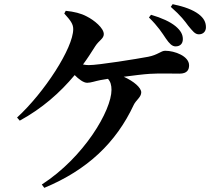

<svg xmlns="http://www.w3.org/2000/svg" viewBox="-20 -849 1040 923"><path d="M778 -663C794 -640 807 -626 824 -626C846 -626 859 -639 859 -661C859 -683 849 -702 824 -723C797 -745 757 -763 706 -778L696 -765C740 -722 759 -691 778 -663ZM885 -725C906 -700 917 -684 936 -684C957 -684 970 -698 970 -718C970 -742 960 -762 935 -781C907 -802 867 -817 810 -829L801 -816C851 -772 868 -748 885 -725ZM193 54C400 -32 538 -163 623 -345C634 -368 659 -382 659 -405C659 -427 624 -458 575 -480C621 -486 668 -492 699 -494C748 -497 805 -495 843 -495C880 -495 889 -514 889 -535C889 -579 820 -605 774 -605C754 -605 739 -585 692 -576C639 -566 454 -536 407 -536C398 -536 389 -537 379 -539C400 -567 419 -597 438 -627C456 -655 479 -663 479 -685C479 -714 433 -752 397 -770C369 -785 336 -793 296 -797L289 -784C320 -750 332 -733 332 -709C332 -618 193 -404 62 -284L75 -269C183 -328 268 -403 339 -488C358 -469 381 -451 399 -451C417 -451 437 -459 463 -464L499 -470C511 -457 516 -440 516 -417C516 -318 384 -93 181 38Z"/></svg>

Font: Noto Serif CJK HK
Style: Bold
Weight: 700
Designer: Ryoko NISHIZUKA 西塚涼子 (kana & ideographs); Frank Grießhammer (Latin, Greek & Cyrillic); Wenlong ZHANG 张文龙 (bopomofo); San
Foundry: Adobe
Version: Version 2.001;hotconv 1.1.0;makeotfexe 2.6.0